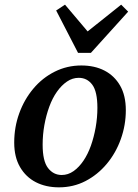

<svg xmlns="http://www.w3.org/2000/svg" viewBox="-20 -790 592 824"><path d="M233 14Q177 14 134 -8Q91 -30 66 -73Q41 -116 41 -178Q41 -244 62.5 -303.5Q84 -363 123 -409.5Q162 -456 215 -482.5Q268 -509 329 -509Q386 -509 428.5 -487Q471 -465 495.5 -422.5Q520 -380 520 -317Q520 -253 498.5 -193Q477 -133 438 -86.5Q399 -40 347 -13Q295 14 233 14ZM245 -39Q272 -39 295.5 -55.5Q319 -72 338 -100Q357 -128 370 -164.5Q383 -201 390.5 -243Q398 -285 398 -327Q398 -397 376 -426.5Q354 -456 318 -456Q291 -456 267.5 -440Q244 -424 224.5 -396.5Q205 -369 191.5 -332Q178 -295 170.5 -253.5Q163 -212 163 -169Q163 -99 186 -69Q209 -39 245 -39ZM259 -770 379 -628H322L500 -770L530 -740L370 -563H315L221 -745Z"/></svg>

Font: Source Serif 4 SemiBold
Style: Italic
Weight: 600
Italic angle: -12°
Designer: Frank Grießhammer
Foundry: Adobe Systems Incorporated
Version: Version 4.004;hotconv 1.0.116;makeotfexe 2.5.65601